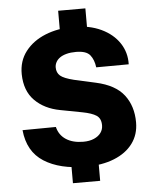

<svg xmlns="http://www.w3.org/2000/svg" viewBox="-60 -874 811 1015"><g transform="rotate(-5 345.5 -366.5)"><path d="M360.5 10Q223.5 10 139.5 -43.5Q55.5 -97 44.5 -211.5L221.5 -213Q232 -169.5 268 -146Q304 -122.5 359.5 -122.5Q392.5 -122.5 416.5 -133Q440.5 -143.5 453 -161Q465.5 -178.5 465.5 -200.5Q465.5 -237 441.8 -252.8Q418 -268.5 368 -278L252.5 -300Q169 -315.5 118.2 -366.8Q67.5 -418 66 -506Q65 -576.5 104.2 -627.2Q143.5 -678 210.2 -705Q277 -732 359 -732Q444 -732 506.5 -702.5Q569 -673 602.5 -622.5Q636 -572 634 -509.5L461.5 -508.5Q456.5 -549 436.5 -574Q416.5 -599 362 -599Q333 -599 311.5 -593.2Q290 -587.5 276 -577.5Q262 -567.5 255 -554.2Q248 -541 248 -526.5Q248 -498.5 266.8 -482.2Q285.5 -466 338.5 -453L453 -427.5Q555 -405 600.5 -346Q646 -287 646 -200.5Q646 -136 611 -88.8Q576 -41.5 511.8 -15.8Q447.5 10 360.5 10ZM287 -824H431.5V-694.5H287ZM285.5 -38.5H430V91H285.5Z"/></g></svg>

Font: Public Sans Thin ExtraBold
Style: Regular
Weight: 800
Version: Version 1.007